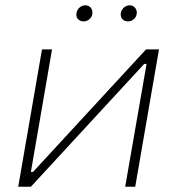

<svg xmlns="http://www.w3.org/2000/svg" viewBox="-20 -707 671 727"><path d="M49 0H97L526 -465H535L454 0H492L582 -520H533L105 -56H97L177 -520H139ZM297 -626C314 -626 330 -640 330 -659C330 -674 320 -687 303 -687C285 -687 269 -671 269 -652C269 -637 280 -626 297 -626ZM465 -626C482 -626 498 -640 498 -659C498 -674 487 -687 471 -687C453 -687 437 -671 437 -652C437 -637 448 -626 465 -626Z"/></svg>

Font: Fixel Display 20240404 ExLight
Style: Italic
Weight: 200
Italic angle: -10°
Designer: AlfaBravo + MacPaw
Foundry: Kyrylo Tkachov, Marchela Mozhyna, Serhii Makarenko, Maria Weinstein, Zakhar Kryvoshyya
Version: Version 1.211;Glyphs 3.2 (3225)